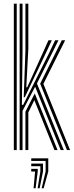

<svg xmlns="http://www.w3.org/2000/svg" viewBox="-20 -820 404 1049"><path d="M87.3 0V-800H103.1V-533.8L99.6 -247.1H106.6L247.8 -529.5L281.3 -600H299.6L181.8 -363.9L328.8 0H311.6L172 -346.2L103.1 -214.2V0ZM118.9 0V-210L169.9 -309.4L294.5 0H277.5L167.6 -272.8L134.8 -205.8V0ZM55.6 0V-800H71.4V0ZM345.9 0 199.5 -362.9 317.7 -600H336L217.1 -361.8L362.9 0ZM109.6 -288.5 118.9 -543.6V-800H134.8V-553.7L123.6 -342.9H128.5L222.1 -549.3L244.8 -600H263.1L235.4 -540.3L115.2 -288.5ZM207.5 208.6 229.3 117.1V59.4H150.7V45H243.7V117.1L218.5 208.6ZM163.5 208.6 171.7 117.1H150.7V102.7H186.1V117.1L174.5 208.6ZM185.5 208.6 200.5 117.1V88.2H150.7V73.8H214.9V117.1L196.5 208.6Z"/></svg>

Font: Big Shoulders Inline Text Thin
Style: Regular
Weight: 100
Designer: Patric King
Foundry: XO Type Co
Version: Version 2.002